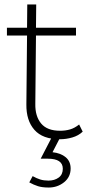

<svg xmlns="http://www.w3.org/2000/svg" viewBox="-20 -616 390 859"><path d="M248 7Q171 7 134 -35Q97 -77 98 -149L101 -457H11V-492H101L102 -596H142L141 -492H320V-457H141L138 -151Q137 -96 164 -63.5Q191 -31 249 -31Q273 -31 293.5 -37Q314 -43 334 -59L350 -27Q331 -9 303.5 -1Q276 7 248 7ZM198 223Q169 223 150 217Q131 211 111 200L126 172Q144 182 160 187Q176 192 197 192Q224 192 242.5 178.5Q261 165 261 139Q261 94 194 94H162L220 -18H258L215 65Q252 69 274 87.5Q296 106 296 138Q296 176 266.5 199.5Q237 223 198 223Z"/></svg>

Font: Livvic ExtraLight
Style: Regular
Weight: 275
Designer: Jacques Le Bailly, Baron von Fonthausen
Version: Version 1.001; ttfautohint (v1.8.2)